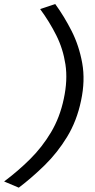

<svg xmlns="http://www.w3.org/2000/svg" viewBox="-56 -788 461 930"><path d="M35 121 -36 91Q31 41 89.5 -17Q148 -75 191 -147Q234 -219 253 -309.5Q272.5 -400 261 -475.8Q249.5 -551.5 216.5 -617.2Q183.5 -683 138.5 -744L211.5 -768.5Q254.5 -709.5 290.8 -638.2Q327 -567 342.2 -482.5Q357.5 -398 336.5 -300Q316 -202 269 -125Q222 -48 160.5 12.2Q99 72.5 35 121Z"/></svg>

Font: Commissioner Flair
Style: Italic
Weight: 400
Italic angle: -12°
Designer: Kostas Bartsokas
Foundry: Kostas Bartsokas
Version: Version 1.000; ttfautohint (v1.8.3)